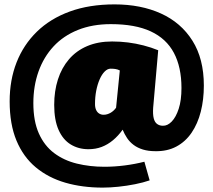

<svg xmlns="http://www.w3.org/2000/svg" viewBox="-20 -730 972 875"><path d="M448 125Q355 125 277.5 102.5Q200 80 143 32.5Q86 -15 55 -89.5Q24 -164 24 -268Q24 -365 55.5 -445.5Q87 -526 148 -585.5Q209 -645 298 -677.5Q387 -710 502 -710Q622 -710 713.5 -668.5Q805 -627 857 -544.5Q909 -462 909 -340Q909 -276 895 -221Q881 -166 853 -125Q825 -84 783.5 -62Q742 -40 688 -41Q656 -41 631.5 -48.5Q607 -56 589 -69.5Q571 -83 559 -101Q547 -119 539 -139Q519 -111 495 -91Q471 -71 443.5 -60.5Q416 -50 383 -50Q338 -50 302.5 -71.5Q267 -93 247 -138Q227 -183 227 -252Q227 -315 244 -368Q261 -421 294.5 -460Q328 -499 377.5 -520Q427 -541 491 -541Q528 -541 563.5 -536.5Q599 -532 634 -523Q669 -514 701 -501L678 -239Q676 -209 680.5 -191Q685 -173 696 -165Q707 -157 722 -157Q743 -156 762.5 -176Q782 -196 794.5 -234.5Q807 -273 807 -329Q807 -424 772.5 -489Q738 -554 667 -587Q596 -620 485 -620Q401 -620 335 -593.5Q269 -567 224 -518.5Q179 -470 155.5 -404Q132 -338 132 -260Q132 -178 157 -122Q182 -66 226.5 -32.5Q271 1 330 15.5Q389 30 456 30Q501 30 548 24Q595 18 638 7L662 92Q633 102 595.5 109.5Q558 117 519.5 121Q481 125 448 125ZM452 -207Q461 -207 469 -209.5Q477 -212 484 -216Q491 -220 497.5 -226Q504 -232 509 -239L526 -409Q516 -414 506 -415.5Q496 -417 484 -417Q470 -417 457 -404Q444 -391 434 -368Q424 -345 418.5 -316.5Q413 -288 413 -256Q413 -240 418 -229Q423 -218 432 -212.5Q441 -207 452 -207Z"/></svg>

Font: Georama ExtraCondensed Thin Black
Style: Regular
Weight: 900
Version: Version 1.001